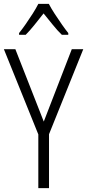

<svg xmlns="http://www.w3.org/2000/svg" viewBox="-20 -967 448 987"><path d="M205 -342 349 -714H408L232 -277V0H177V-276L0 -714H59ZM231 -947Q243 -924 261.5 -895.5Q280 -867 299 -840Q318 -813 331 -797V-788H298Q275 -810 251 -840Q227 -870 204 -898Q182 -870 157.5 -839.5Q133 -809 112 -788H78V-797Q94 -817 112.5 -843.5Q131 -870 148.5 -897.5Q166 -925 177 -947Z"/></svg>

Font: Noto Sans Khmer UI Condensed Light
Style: Regular
Weight: 300
Width: 3
Designer: Danh Hong and the Monotype Design Team
Foundry: Monotype Imaging Inc.
Version: Version 2.002; ttfautohint (v1.8.4.7-5d5b)